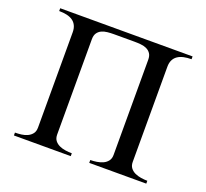

<svg xmlns="http://www.w3.org/2000/svg" viewBox="-117 -812 1023 953"><g transform="rotate(20 395.0 -336.0)"><path d="M745.1 0V-15.1Q729 -15.1 711.4 -17.8Q693.8 -20.5 679 -27.3Q664.1 -34.2 654.5 -46.6Q645 -59.1 645 -78.1V-581.1Q645 -601.6 652.1 -616.2Q659.2 -630.9 672.4 -639.9Q685.5 -648.9 704.1 -653.1Q722.7 -657.2 745.1 -657.2V-671.9H45.9V-657.2Q68.4 -657.2 86.7 -653.1Q105 -648.9 117.9 -639.9Q130.9 -630.9 137.9 -616.2Q145 -601.6 145 -581.1V-78.1Q145 -57.6 135.5 -45.4Q126 -33.2 111.6 -26.4Q97.2 -19.5 79.6 -17.3Q62 -15.1 45.9 -15.1V0H346.2V-15.1Q330.1 -15.1 312.5 -17.6Q294.9 -20 280 -26.9Q265.1 -33.7 255.6 -45.9Q246.1 -58.1 246.1 -78.1V-581.1Q246.1 -601.6 254.4 -613.8Q262.7 -626 276.1 -632.3Q289.6 -638.7 306.6 -640.4Q323.7 -642.1 340.8 -642.1H449.2Q466.3 -642.1 483.4 -640.4Q500.5 -638.7 513.9 -632.3Q527.3 -626 535.6 -613.8Q543.9 -601.6 543.9 -581.1V-78.1Q543.9 -59.1 534.4 -46.6Q524.9 -34.2 510 -27.3Q495.1 -20.5 477.5 -17.8Q460 -15.1 443.8 -15.1V0Z"/></g></svg>

Font: Galatia SIL
Style: Regular
Weight: 400
Designer: Development by SIL's NRSI team
Version: Version 2.1